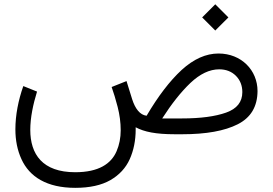

<svg xmlns="http://www.w3.org/2000/svg" viewBox="-20 -630 1280 901"><path d="M928.7 -548.3 990.2 -486.8 1051.8 -548.3 990.2 -609.9ZM333 251.5C400.9 251.5 456.1 239.3 498 215.3C540 190.9 570.3 158.2 588.9 116.7C607.4 75.2 616.7 28.8 616.7 -22.5V-32.7C657.2 -11.2 710.4 0 800.8 0H835.4C947.3 0 1034.2 -15.6 1095.7 -46.9C1157.2 -78.1 1188 -129.9 1188.5 -202.6C1188.5 -300.8 1112.3 -378.9 1005.4 -378.9C946.3 -378.9 888.7 -353 832.5 -301.8C776.4 -250 721.7 -178.2 668 -86.9C636.7 -90.3 614.3 -120.1 600.1 -164.6L573.7 -249.5L503.9 -221.7C513.2 -195.3 522.9 -164.1 532.2 -127.9C541.5 -91.3 546.4 -55.2 546.4 -18.6C546.4 16.6 540 49.3 527.3 79.1C502 138.7 442.9 178.2 333 178.2C179.2 178.2 122.1 93.8 122.1 -20.5C122.1 -78.6 135.7 -141.6 153.8 -200.2L89.4 -226.1C65.9 -159.7 52.2 -89.4 52.2 -23.4C52.2 28.3 61.5 75.2 80.6 116.7C118.2 199.7 199.7 251.5 333 251.5ZM1008.8 -304.7C1040.5 -304.7 1066.9 -294.4 1086.9 -274.4C1106.9 -254.4 1117.2 -228.5 1117.2 -197.8C1117.2 -151.4 1091.8 -119.6 1041 -101.6C990.2 -83.5 920.9 -74.2 833.5 -74.2H741.2C784.7 -142.1 828.6 -197.8 873.5 -240.7C918.5 -283.2 963.4 -304.7 1008.8 -304.7Z"/></svg>

Font: Vazirmatn Light
Style: Regular
Weight: 300
Designer: Saber Rastikerdar
Foundry: Saber Rastikerdar
Version: Version 33.003